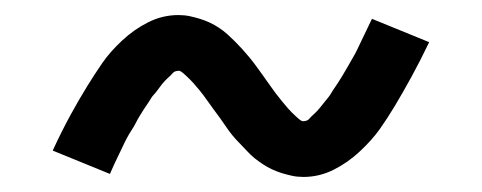

<svg xmlns="http://www.w3.org/2000/svg" viewBox="-20 -424 640 255"><path d="M383 -189Q375 -189 368 -190.5Q361 -192 354.5 -194Q348 -196 341.5 -199Q335 -202 329 -206Q323 -210 318 -214Q313 -218 308 -223.5Q303 -229 298 -234Q293 -239 288.5 -244.5Q284 -250 280 -256Q276 -262 272 -267.5Q268 -273 263.5 -279Q259 -285 254.5 -291.5Q250 -298 245.5 -303.5Q241 -309 237 -313.5Q233 -318 226.5 -324Q220 -330 218 -330Q212 -330 209.5 -327Q207 -324 203 -320.5Q199 -317 195 -312Q191 -307 189 -304Q187 -301 184.5 -298.5Q182 -296 180 -292.5Q178 -289 175.5 -285.5Q173 -282 170.5 -278Q168 -274 165.5 -270Q163 -266 160.5 -261Q158 -256 155 -251.5Q152 -247 149 -241.5Q146 -236 143.5 -230.5Q141 -225 138 -219Q135 -213 132 -206.5Q129 -200 126 -193L50 -224Q62 -250 73.5 -271Q85 -292 95.5 -309Q106 -326 116 -340.5Q126 -355 142 -370Q158 -385 177 -394.5Q196 -404 217 -404Q225 -404 232 -402.5Q239 -401 245.5 -399Q252 -397 258.5 -394Q265 -391 271 -387Q277 -383 282 -378.5Q287 -374 292 -369Q297 -364 302 -358.5Q307 -353 311.5 -347.5Q316 -342 320 -336.5Q324 -331 328 -325.5Q332 -320 336.5 -313.5Q341 -307 345.5 -301Q350 -295 354.5 -289.5Q359 -284 363 -279.5Q367 -275 373.5 -269Q380 -263 382 -263Q388 -263 390.5 -266Q393 -269 397 -272.5Q401 -276 405 -281Q409 -286 411 -288.5Q413 -291 415.5 -294Q418 -297 420 -300.5Q422 -304 424.5 -307.5Q427 -311 429.5 -315Q432 -319 434.5 -323Q437 -327 439.5 -331.5Q442 -336 445 -341Q448 -346 451 -351.5Q454 -357 456.5 -362.5Q459 -368 462 -374Q465 -380 468 -386.5Q471 -393 474 -399L550 -368Q538 -343 526.5 -322Q515 -301 504.5 -283.5Q494 -266 484 -252Q474 -238 458 -223Q442 -208 423 -198.5Q404 -189 383 -189Z"/></svg>

Font: Zed Mono Extended
Style: Regular
Weight: 400
Width: 7
Monospace: yes
Designer: Belleve Invis
Foundry: Belleve Invis
Version: Version 1.0.0; ttfautohint (v1.8.4)